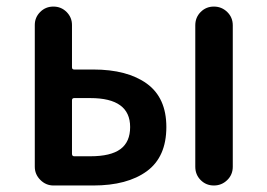

<svg xmlns="http://www.w3.org/2000/svg" viewBox="-20 -570 820 590"><path d="M144.5 0Q121.1 0 104 -17.1Q86.9 -34.2 86.9 -57.6V-493.2Q86.9 -516.6 103.5 -533.2Q120.1 -549.8 144 -549.8Q168 -549.8 184.6 -533.2Q201.2 -516.6 201.2 -493.2V-363.3Q201.2 -356.4 208 -356.4H266.6Q371.1 -356.4 431.2 -313Q491.2 -269.5 491.2 -179.7Q491.2 -87.9 431.2 -43.9Q371.1 0 266.6 0ZM201.2 -97.7Q201.2 -89.8 208 -89.8H257.8Q320.3 -89.8 350.1 -111.8Q379.9 -133.8 379.9 -179.7Q379.9 -268.6 257.8 -268.6H208Q201.2 -268.6 201.2 -261.7ZM580.1 -57.6V-492.2Q580.1 -516.6 596.7 -533.2Q613.3 -549.8 637.2 -549.8Q661.1 -549.8 678.2 -533.2Q695.3 -516.6 695.3 -492.2V-57.6Q695.3 -33.2 678.2 -16.6Q661.1 0 637.2 0Q613.3 0 596.7 -16.6Q580.1 -33.2 580.1 -57.6Z"/></svg>

Font: Gen Jyuu Gothic Medium
Style: Regular
Weight: 500
Designer: [Source Han Sans]
Ryoko NISHIZUKA  (kana & ideographs); Paul D. Hunt (Latin, Greek & Cyrillic); Wenlong ZHANG  (bopomofo
Version: Version 1.002.20150607